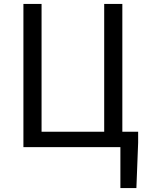

<svg xmlns="http://www.w3.org/2000/svg" viewBox="-20 -754 757 984"><path d="M597 210V0H100V-734H193V-79H514V-734H607V-79H688V-23L679 210Z"/></svg>

Font: Swei Fan Sans CJK TC
Style: Regular
Weight: 400
Version: Version 2.130